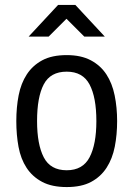

<svg xmlns="http://www.w3.org/2000/svg" viewBox="-20 -760 540 777"><path d="M250 -3Q190 -3 150.5 -24Q111 -45 87.5 -81Q64 -117 55 -165.5Q46 -214 46 -270Q46 -326 55.5 -374.5Q65 -423 88.5 -459Q112 -495 151 -516Q190 -537 250 -537Q308 -537 347.5 -516Q387 -495 410.5 -459Q434 -423 444 -374Q454 -325 454 -270Q454 -215 444.5 -166.5Q435 -118 411.5 -81.5Q388 -45 349 -24Q310 -3 250 -3ZM250 -71Q315 -71 342.5 -123.5Q370 -176 370 -270Q370 -366 342.5 -418Q315 -470 250 -470Q184 -470 157 -418.5Q130 -367 130 -270Q130 -176 157 -123.5Q184 -71 250 -71ZM285 -740 404 -612H321L249 -684L177 -612H96L215 -740Z"/></svg>

Font: D2Coding ligature
Style: Regular
Weight: 400
Monospace: yes
Designer: Yong-Rak Park; Jeong-Hwan Yoon; Sang-Min Lee;
Foundry: NHN Corporation
Version: Version 1.3.2; Build 20180524